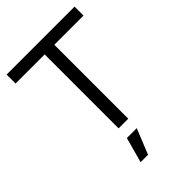

<svg xmlns="http://www.w3.org/2000/svg" viewBox="-272 -810 1153 1153"><g transform="rotate(-45 304.5 -233.5)"><path d="M16 -704H593V-628H345V0H263V-628H16ZM257 76H341L276 237H213Z"/></g></svg>

Font: CBA Beacon Sans
Style: Regular
Weight: 400
Designer: Wei Huang
Foundry: Wei Huang
Version: Version 1.002